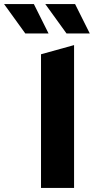

<svg xmlns="http://www.w3.org/2000/svg" viewBox="-118 -921 466 941"><path d="M6 -757H120L48 -901H-98ZM208 -757H322L250 -901H104ZM83 0H245V-700L83 -655Z"/></svg>

Font: Talent SemiBold
Style: Bold
Weight: 700
Designer: Mike Powis
Version: Version 1.001;hotconv 1.0.109;makeotfexe 2.5.65596